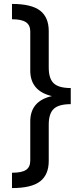

<svg xmlns="http://www.w3.org/2000/svg" viewBox="-20 -767 412 977"><path d="M41 -747Q140 -747 184 -713Q228 -679 228 -609V-423Q228 -367 253.5 -343Q279 -319 340 -319V-237Q279 -237 253.5 -213Q228 -189 228 -133V52Q228 122 184 156Q140 190 41 190V112Q91 112 112.5 97.5Q134 83 134 50V-149Q134 -253 244 -278Q134 -304 134 -408V-607Q134 -639 112 -654Q90 -669 41 -669Z"/></svg>

Font: Elaine Sans Medium
Style: Regular
Weight: 500
Designer: Wei Huang
Foundry: Wei Huang
Version: Version 2.001;PS 002.001;hotconv 1.0.88;makeotf.lib2.5.64775